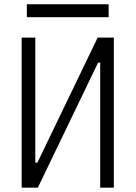

<svg xmlns="http://www.w3.org/2000/svg" viewBox="-20 -867 626 887"><path d="M80.1 0V-693.4H143.1V-115.7H152.8L431.2 -693.4H505.9V0H442.9V-577.6H433.1L154.8 0ZM104 -787.6V-847.2H481.9V-787.6Z"/></svg>

Font: CaskaydiaCove NFP Light
Style: Regular
Weight: 300
Designer: Aaron Bell
Foundry: Saja Typeworks
Version: Version 2111.001; VTT 6.35;Nerd Fonts 3.1.1